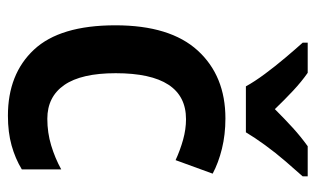

<svg xmlns="http://www.w3.org/2000/svg" viewBox="-180 -626 816 497"><g transform="rotate(90 228.5 -378.0)"><path d="M280 10Q172 10 109 -57.5Q46 -125 46 -268Q46 -410 111.5 -481.5Q177 -553 287 -553Q329 -553 365.5 -544Q402 -535 430 -520L395 -424Q369 -436 342 -443.5Q315 -451 289 -451Q170 -451 170 -269Q170 -180 200.5 -136Q231 -92 288 -92Q324 -92 357 -102Q390 -112 419 -128V-26Q391 -9 357 0.5Q323 10 280 10ZM204 -606Q192 -628 172 -655Q152 -682 130 -708Q108 -734 91 -753V-766H169Q192 -750 215.5 -728Q239 -706 263 -681Q289 -707 311.5 -727.5Q334 -748 359 -766H437V-753Q420 -734 398 -708.5Q376 -683 356 -655.5Q336 -628 323 -606Z"/></g></svg>

Font: Noto Sans Khmer UI SemiCondensed SemiBold
Style: Regular
Weight: 600
Width: 4
Designer: Danh Hong and the Monotype Design Team
Foundry: Monotype Imaging Inc.
Version: Version 2.002; ttfautohint (v1.8.4.7-5d5b)